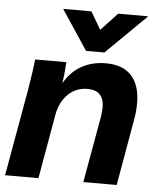

<svg xmlns="http://www.w3.org/2000/svg" viewBox="-53 -769 673 814"><g transform="rotate(5 283.5 -362.0)"><path d="M64 -366Q80 -462 83 -500H216Q213 -447 207 -413H209Q236 -460 281 -485Q326 -510 384 -510Q456 -510 493 -469.5Q530 -429 530 -352Q530 -316 523 -280L474 0H332L382 -281Q386 -311 386 -321Q386 -395 316 -395Q267 -395 233 -362Q199 -329 189 -273L141 0H-1ZM183 -724H303L347 -649L417 -724H545L373 -555H295Z"/></g></svg>

Font: Sarabun ExtraBold
Style: Italic
Weight: 800
Italic angle: -10°
Designer: Suppakit Chalermlarp | Katatrad Co.,Ltd.
Foundry: Cadson Demak Co.,Ltd.
Version: Version 1.000; ttfautohint (v1.6)